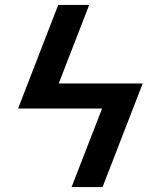

<svg xmlns="http://www.w3.org/2000/svg" viewBox="-20 -755 640 775"><path d="M394 0H269L392 -317H53L215 -735H340L217 -418H556Z"/></svg>

Font: Iosevka Extended
Style: Bold Italic
Weight: 700
Width: 7
Italic angle: -9°
Monospace: yes
Designer: Belleve Invis
Foundry: Belleve Invis
Version: Version 32.5.0; ttfautohint (v1.8.4)